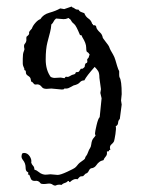

<svg xmlns="http://www.w3.org/2000/svg" viewBox="-20 -623 443 597"><path d="M356.4 -310.5 358.4 -297.9 352.5 -252.9Q347.7 -249 347.2 -241.2Q346.7 -233.4 339.8 -230.5Q341.8 -224.6 338.9 -206.1Q335.9 -187.5 334.5 -183.6Q333 -179.7 326.2 -173.8Q319.3 -168 323.2 -157.2Q319.3 -157.2 318.8 -154.3Q318.4 -151.4 312.5 -152.3V-149.4Q313.5 -141.6 308.6 -136.2Q303.7 -130.9 301.8 -125Q299.8 -124 296.9 -123.5Q293.9 -123 289.1 -119.6Q284.2 -116.2 278.8 -108.4Q273.4 -100.6 262.7 -99.6Q258.8 -97.7 256.8 -93.3Q254.9 -88.9 252.4 -86.4Q250 -84 249 -84Q247.1 -85 238.3 -75.2H237.3Q229.5 -75.2 227.1 -72.3Q224.6 -69.3 220.7 -65.4L216.8 -66.4Q207 -66.4 197.3 -56.6Q195.3 -56.6 194.8 -58.6Q194.3 -60.5 191.4 -60.5Q187.5 -55.7 181.6 -54.2Q175.8 -52.7 170.9 -47.9Q168.9 -48.8 163.6 -48.8Q158.2 -48.8 152.3 -45.9Q147.5 -45.9 144.5 -48.3Q141.6 -50.8 137.2 -51.8Q132.8 -52.7 127.4 -51.8Q122.1 -50.8 114.7 -50.8Q107.4 -50.8 105.5 -53.7Q99.6 -62.5 87.9 -60.5Q78.1 -60.5 75.7 -67.9Q73.2 -75.2 71.3 -79.1L66.4 -81.1L68.4 -85Q68.4 -86.9 65.4 -88.4Q62.5 -89.8 61 -93.3Q59.6 -96.7 59.6 -102.5Q59.6 -108.4 57.6 -114.3Q55.7 -120.1 51.3 -125.5Q46.9 -130.9 46.9 -136.7Q46.9 -142.6 49.8 -146.5L54.7 -147.5Q65.4 -147.5 72.3 -137.2Q79.1 -127 77.1 -117.2Q79.1 -111.3 83 -107.4Q86.9 -103.5 86.9 -95.7Q93.8 -93.8 100.1 -88.4Q106.4 -83 113.3 -81.1Q120.1 -79.1 126 -80.1Q131.8 -81.1 136.7 -81.1L159.2 -79.1Q168 -79.1 189 -88.9Q210 -98.6 213.9 -102.1Q217.8 -105.5 220.7 -109.4Q223.6 -113.3 227.5 -116.7Q231.4 -120.1 236.8 -123.5Q242.2 -127 243.7 -129.4Q245.1 -131.8 245.1 -133.3Q245.1 -134.8 248 -138.2Q251 -141.6 253.9 -149.9Q256.8 -158.2 259.8 -162.1Q262.7 -166 263.7 -173.8Q264.6 -181.6 266.6 -186.5Q268.6 -191.4 271.5 -194.3Q274.4 -197.3 277.3 -202.1Q275.4 -204.1 275.4 -208Q275.4 -212.9 280.3 -233.9Q285.2 -254.9 290 -258.8L295.9 -317.4L292 -334L293.9 -345.7L289.1 -380.9Q289.1 -395.5 285.2 -401.9Q281.2 -408.2 274.4 -415Q249 -386.7 242.2 -373H241.2Q233.4 -373 228 -366.7Q222.7 -360.4 209 -357.4Q205.1 -355.5 198.2 -351.6Q191.4 -347.7 187.5 -347.7H181.6Q178.7 -347.7 178.7 -346.2Q178.7 -344.7 171.9 -344.7L139.6 -347.7L125 -346.7Q114.3 -346.7 110.4 -352.1Q106.4 -357.4 102.1 -359.4Q97.7 -361.3 93.3 -360.4Q88.9 -359.4 86.4 -361.3Q84 -363.3 82 -366.2Q80.1 -369.1 77.1 -369.1Q76.2 -371.1 75.7 -375.5Q75.2 -379.9 73.2 -382.3Q71.3 -384.8 67.4 -387.2Q63.5 -389.6 62 -392.1Q60.5 -394.5 60.5 -397.9Q60.5 -401.4 59.6 -403.3L55.7 -405.3V-409.2Q50.8 -418.9 50.8 -425.8V-440.4Q50.8 -456.1 53.7 -462.4Q56.6 -468.8 55.7 -472.2Q54.7 -475.6 54.7 -480Q54.7 -484.4 57.1 -486.8Q59.6 -489.3 61 -493.2Q62.5 -497.1 62 -501Q61.5 -504.9 62.5 -508.8Q64.5 -510.7 66.4 -512.2Q68.4 -513.7 69.8 -516.1Q71.3 -518.6 70.3 -521.5Q70.3 -525.4 79.1 -534.2Q82 -543 90.3 -552.2Q98.6 -561.5 105.5 -563.5Q114.3 -578.1 133.8 -583.5Q153.3 -588.9 167 -596.7H168L179.7 -594.7L202.1 -602.5Q204.1 -602.5 204.1 -600.6Q210 -598.6 213.4 -595.7Q216.8 -592.8 224.6 -592.8Q226.6 -587.9 231.9 -585.9Q237.3 -584 242.2 -582Q246.1 -571.3 254.9 -565.4Q263.7 -559.6 266.6 -548.8Q268.6 -548.8 268.6 -547.4Q268.6 -545.9 270 -544.9Q271.5 -543.9 272.9 -544.4Q274.4 -544.9 276.9 -543.5Q279.3 -542 279.3 -539.1Q279.3 -536.1 282.7 -531.2Q286.1 -526.4 292 -521Q297.9 -515.6 299.8 -504.9Q303.7 -499 308.1 -493.7Q312.5 -488.3 315.9 -483.4Q319.3 -478.5 320.3 -475.1Q321.3 -471.7 324.2 -466.3Q327.1 -460.9 331.5 -453.6Q335.9 -446.3 338.9 -436Q341.8 -425.8 344.2 -418Q346.7 -410.2 347.7 -407.7Q348.6 -405.3 349.6 -403.8Q350.6 -402.3 350.6 -400.4V-390.6Q350.6 -385.7 351.6 -382.8Q358.4 -373 358.4 -330.1ZM168.9 -381.8 179.7 -379.9H180.7L183.6 -383.8Q185.5 -384.8 186.5 -384.3Q187.5 -383.8 190.4 -383.8Q193.4 -383.8 198.7 -387.2Q204.1 -390.6 207.5 -391.1Q210.9 -391.6 212.9 -393.1Q214.8 -394.5 214.8 -396Q214.8 -397.5 216.8 -398.4Q218.8 -399.4 220.7 -398.9Q222.7 -398.4 224.6 -399.9Q226.6 -401.4 228 -404.3Q229.5 -407.2 231.4 -409.2H236.3Q244.1 -414.1 243.7 -417.5Q243.2 -420.9 246.1 -425.8L250 -427.7Q252 -429.7 251.5 -432.1Q251 -434.6 251 -437Q251 -439.5 253.4 -441.4Q255.9 -443.4 256.3 -446.3Q256.8 -449.2 258.8 -453.1Q254.9 -460 251.5 -460.9Q248 -461.9 248 -475.1Q248 -488.3 236.3 -506.8Q233.4 -514.6 231.9 -513.7Q230.5 -512.7 228.5 -514.6Q216.8 -543 211.4 -547.4Q206.1 -551.8 204.1 -554.2Q202.1 -556.6 200.2 -560.5Q198.2 -564.5 194.3 -565.4Q194.3 -568.4 189.9 -565.9Q185.5 -563.5 177.7 -563.5L154.3 -565.4Q148.4 -560.5 146.5 -555.7Q144.5 -550.8 139.6 -546.9Q138.7 -534.2 135.7 -522.9Q132.8 -511.7 127.4 -491.2Q122.1 -470.7 122.1 -438Q122.1 -405.3 137.7 -383.8Q145.5 -379.9 153.3 -380.9Q161.1 -381.8 168.9 -381.8Z"/></svg>

Font: Mountains of Christmas
Style: Regular
Weight: 400
Designer: Crystal Kluge
Foundry: Font Diner, Inc DBA Tart Workshop
Version: Version 1.002